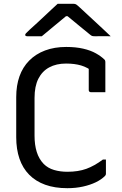

<svg xmlns="http://www.w3.org/2000/svg" viewBox="-20 -966 640 1006"><path d="M333 20Q267 20 217 2Q167 -16 133 -50.5Q99 -85 82 -134.5Q65 -184 65 -247V-457Q65 -518 82 -566Q99 -614 133 -648.5Q167 -683 216 -701.5Q265 -720 327 -720Q377 -720 416 -711Q455 -702 482.5 -686.5Q510 -671 527 -654Q529 -653 530 -650.5Q531 -648 531.5 -645.5Q532 -643 532 -641Q532 -605 532 -563Q532 -521 532 -483Q513 -483 494 -483Q475 -483 456 -483Q451 -483 448 -486Q445 -489 445 -494Q445 -515 445 -537Q445 -559 445 -583Q445 -607 445 -635L470 -588Q439 -613 405 -623Q371 -633 326 -633Q275 -633 238 -613Q201 -593 181 -553.5Q161 -514 161 -453V-255Q161 -207 172.5 -170Q184 -133 209 -107Q231 -85 263 -75.5Q295 -66 333 -66Q390 -66 432.5 -81.5Q475 -97 519 -130H535Q535 -120 535 -110.5Q535 -101 535 -92Q535 -83 535 -74Q535 -65 535 -56Q535 -52 533.5 -49Q532 -46 530 -44Q511 -25 482 -11Q453 3 415 11.5Q377 20 333 20ZM282 -946Q292 -946 308 -946Q324 -946 340.5 -946Q357 -946 366 -946Q374 -946 379.5 -942.5Q385 -939 400 -925Q408 -918 426 -901Q444 -884 467.5 -862.5Q491 -841 515 -818.5Q539 -796 560 -776Q541 -777 519 -776.5Q497 -776 479 -776Q468 -776 463 -777.5Q458 -779 450 -786Q434 -799 398 -828.5Q362 -858 310 -901L363 -881Q347 -881 331 -881Q315 -881 299 -881L351 -902Q301 -860 264 -830Q227 -800 199 -776H123Q119 -776 116.5 -777Q114 -778 113 -779.5Q112 -781 112 -783Q112 -787 116 -791.5Q120 -796 135 -810Q148 -822 167.5 -839.5Q187 -857 208.5 -877.5Q230 -898 249.5 -916Q269 -934 282 -946Z"/></svg>

Font: RecMonoLinear Nerd Font Mono
Style: Regular
Weight: 400
Monospace: yes
Version: Version 1.085; ttfautohint (v1.8.4.7-5d5b);Nerd Fonts 3.2.1